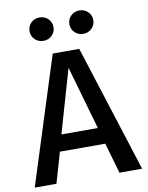

<svg xmlns="http://www.w3.org/2000/svg" viewBox="-98 -985 811 1054"><g transform="rotate(-10 307.5 -457.5)"><path d="M431.8 -170.3H179L129.7 0H8.7L233.8 -707.7H381.5L607.2 0H481ZM203.6 -262.1H406.7L305.6 -615.4ZM196.9 -785.1Q168.2 -785.1 149 -803.8Q129.7 -822.6 129.7 -850.3Q129.7 -877.9 149 -896.7Q168.2 -915.4 196.9 -915.4Q224.6 -915.4 243.8 -896.7Q263.1 -877.9 263.1 -850.3Q263.1 -822.6 243.8 -803.8Q224.6 -785.1 196.9 -785.1ZM417.9 -785.1Q390.3 -785.1 371 -803.8Q351.8 -822.6 351.8 -850.3Q351.8 -877.9 371 -896.7Q390.3 -915.4 417.9 -915.4Q446.2 -915.4 465.6 -896.7Q485.1 -877.9 485.1 -850.3Q485.1 -822.6 465.6 -803.8Q446.2 -785.1 417.9 -785.1Z"/></g></svg>

Font: Fira Code Medium
Style: Regular
Weight: 500
Designer: Carrois Corporate, Edenspiekermann AG, Nikita Prokopov
Foundry: Carrois Corporate, Edenspiekermann AG, Nikita Prokopov
Version: Version 6.002